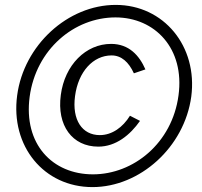

<svg xmlns="http://www.w3.org/2000/svg" viewBox="-20 -753 823 783"><path d="M357 10C551 10 732 -153 760 -359C787 -564 648 -733 452 -733C256 -733 77 -568 50 -364C22 -157 159 10 357 10ZM359 -42C194 -42 75 -165 101 -359C127 -551 282 -682 451 -682C612 -682 734 -555 708 -364C682 -169 524 -42 359 -42ZM433 -574C330 -574 244 -488 228 -366C211 -241 275 -155 381 -155C453 -155 511 -203 551 -260L510 -281C481 -234 437 -202 387 -202C315 -202 273 -264 286 -361C299 -461 360 -527 435 -527C475 -527 505 -500 526 -454L573 -470C548 -527 506 -574 433 -574Z"/></svg>

Font: United Sans ExtraLight
Style: Italic
Weight: 200
Italic angle: -8°
Designer: Pablo Impallari, Rodrigo Fuenzalida (Modified by Dan O. Williams)
Version: Version 1.000;PS 001.000;hotconv 1.0.88;makeotf.lib2.5.64775